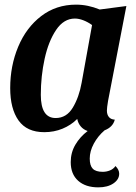

<svg xmlns="http://www.w3.org/2000/svg" viewBox="-20 -550 586 828"><path d="M478 166Q494 182 494 199Q494 224 469 241Q444 258 404 258Q349 258 317 229.5Q285 201 285 149Q285 108 305 74Q325 40 358 15Q340 9 328.5 -4.5Q317 -18 313 -37Q286 -10 249.5 5Q213 20 171 20Q96 20 60 -30.5Q24 -81 24 -170Q24 -266 58.5 -348.5Q93 -431 157.5 -480.5Q222 -530 308 -530Q359 -530 410 -509L525 -524L446 -115Q441 -85 441 -73Q441 -56 449.5 -45.5Q458 -35 475 -34Q467 -2 431 12Q402 37 384.5 69.5Q367 102 367 134Q367 164 380 177.5Q393 191 423 191Q439 191 454 185Q469 179 478 166ZM332 -193 377 -442Q359 -455 339.5 -462.5Q320 -470 303 -470Q255 -470 222 -421Q189 -372 172.5 -296.5Q156 -221 156 -141Q156 -41 220 -41Q267 -41 294 -86Q321 -131 332 -193Z"/></svg>

Font: Sansita Medium Italic
Style: Regular
Weight: 500
Italic angle: -11°
Designer: Pablo Cosgaya
Foundry: Omnibus-Type
Version: Version 1.006